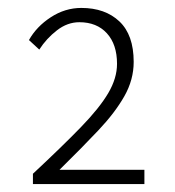

<svg xmlns="http://www.w3.org/2000/svg" viewBox="-20 -913 440 484"><path d="M63 -449V-475Q137 -544 184 -592.5Q231 -641 253 -678.5Q275 -716 275 -752Q275 -801 249.5 -829Q224 -857 180 -857Q150 -857 123.5 -836.5Q97 -816 79 -788L53 -812Q72 -846 108 -869.5Q144 -893 185 -893Q245 -893 281 -859Q317 -825 317 -757Q317 -712 293.5 -670.5Q270 -629 228 -584.5Q186 -540 130 -485H344V-449Z"/></svg>

Font: Noto Sans JP Thin ExtraLight
Style: Regular
Weight: 250
Version: Version 2.004-H2;hotconv 1.0.118;makeotfexe 2.5.65603